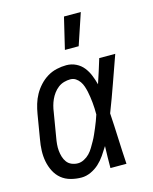

<svg xmlns="http://www.w3.org/2000/svg" viewBox="-115 -831 729 915"><g transform="rotate(-15 250.0 -373.5)"><path d="M173 8Q146 8 120 1Q94 -6 74.5 -22Q55 -38 43 -61.5Q31 -85 26 -111Q21 -137 22 -164.5Q23 -192 28 -219L48 -339Q52 -363 59 -386.5Q66 -410 78 -431.5Q90 -453 107.5 -472Q125 -491 146.5 -504Q168 -517 192.5 -522.5Q217 -528 240 -528Q266 -528 288 -517Q310 -506 324.5 -487.5Q339 -469 348 -446.5Q357 -424 363 -401Q373 -431 382.5 -460.5Q392 -490 401 -520H480Q456 -453 432.5 -386Q409 -319 383 -252Q387 -189 389.5 -126Q392 -63 396 0H317Q317 -27 317.5 -54Q318 -81 319 -108Q306 -87 292 -66.5Q278 -46 260 -29.5Q242 -13 219 -2.5Q196 8 173 8ZM174 -62Q189 -62 204.5 -70Q220 -78 231.5 -90Q243 -102 251.5 -116.5Q260 -131 268 -145Q276 -159 282.5 -174Q289 -189 295.5 -204Q302 -219 307.5 -234Q313 -249 318 -264Q318 -279 317.5 -293.5Q317 -308 315.5 -322.5Q314 -337 312 -351.5Q310 -366 307 -379.5Q304 -393 299.5 -406.5Q295 -420 287 -431.5Q279 -443 267.5 -450.5Q256 -458 241 -458Q226 -458 210 -453.5Q194 -449 181 -439Q168 -429 158 -415.5Q148 -402 141.5 -387.5Q135 -373 131 -358Q127 -343 125 -328L105 -208Q102 -192 100.5 -175.5Q99 -159 100.5 -143.5Q102 -128 106.5 -113Q111 -98 120 -86Q129 -74 143.5 -68Q158 -62 174 -62ZM253 -600 290 -755H373L321 -600Z"/></g></svg>

Font: Iosevka Term Oblique
Style: Regular
Weight: 400
Italic angle: -9°
Monospace: yes
Designer: Belleve Invis
Foundry: Belleve Invis
Version: Version 31.4.0